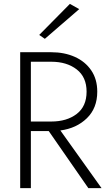

<svg xmlns="http://www.w3.org/2000/svg" viewBox="-20 -969 563 989"><path d="M388 -922 211 -769 182 -789 340 -949ZM84 -700H244Q312 -700 365.5 -676Q419 -652 450 -606.5Q481 -561 481 -497Q481 -412 427.5 -360Q374 -308 291 -297L503 0H435L231 -294H139V0H84ZM244 -651H139V-343H244Q324 -343 375 -382Q426 -421 426 -497Q426 -572 375 -611.5Q324 -651 244 -651Z"/></svg>

Font: Jost* Light
Style: Regular
Weight: 300
Version: Version 3.7